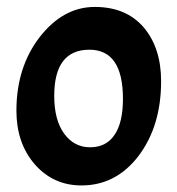

<svg xmlns="http://www.w3.org/2000/svg" viewBox="-20 -535 522 565"><path d="M96.7 -425.8Q166 -514.6 258.8 -514.6Q350.6 -514.6 402.3 -455.1Q454.1 -394.5 454.1 -295.9Q454.1 -164.1 387.7 -76.2Q321.3 10.7 219.7 10.7Q136.7 10.7 82 -51.8Q28.3 -114.3 28.3 -209Q28.3 -336.9 96.7 -425.8ZM341.8 -244.1Q341.8 -388.7 243.2 -388.7Q139.6 -388.7 139.6 -252.9Q139.6 -181.6 168.9 -141.6Q198.2 -101.6 245.1 -101.6Q293 -101.6 317.4 -138.7Q341.8 -174.8 341.8 -244.1Z"/></svg>

Font: Acme Polish
Style: Regular
Weight: 400
Designer: Juan Pablo del Peral
Version: Version 1.002